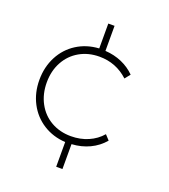

<svg xmlns="http://www.w3.org/2000/svg" viewBox="-144 -765 889 1008"><g transform="rotate(20 300.0 -261.0)"><path d="M322 0V139H287V1Q218 -3 163.5 -37.5Q109 -72 78.5 -130Q48 -188 48 -260Q48 -332 78.5 -390.5Q109 -449 163.5 -483.5Q218 -518 287 -522V-661H322V-521Q372 -518 414.5 -499.5Q457 -481 489 -449L465 -419Q397 -482 304 -482Q242 -482 193 -454Q144 -426 116.5 -375.5Q89 -325 89 -261Q89 -196 116.5 -145Q144 -94 193 -66Q242 -38 304 -38Q356 -38 400 -57Q444 -76 474 -111L499 -84Q467 -46 421.5 -24.5Q376 -3 322 0Z"/></g></svg>

Font: TypoPRO Montserrat
Style: Regular
Weight: 275
Designer: Julieta Ulanovsky
Foundry: Julieta Ulanovsky
Version: Version 6.001